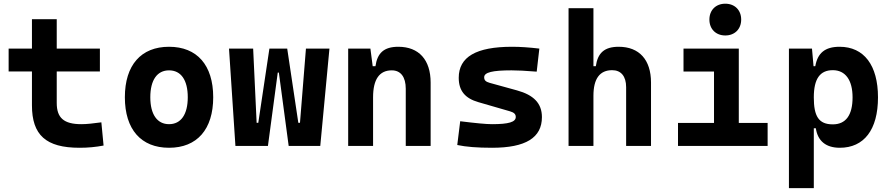

<svg xmlns="http://www.w3.org/2000/svg" viewBox="-20 -776 4728 1021"><path d="M402.8 9.8C449.2 9.8 487.8 5.9 530.8 -2L519 -125.5C475.1 -119.6 442.4 -115.7 412.6 -115.7C319.3 -115.7 281.7 -149.4 281.7 -228.5V-396H511.2V-517.6H281.7V-673.8H149.9V-517.6H25.9V-396H149.9V-215.8C149.9 -58.1 224.1 9.8 402.8 9.8Z M878.9 9.8C1027.8 9.8 1113.8 -87.9 1113.8 -258.8C1113.8 -429.7 1027.8 -527.3 878.9 -527.3C730 -527.3 644 -429.7 644 -258.8C644 -87.9 730 9.8 878.9 9.8ZM878.9 -115.7C815.9 -115.7 779.3 -167.5 779.3 -258.8C779.3 -350.6 815.9 -401.9 878.9 -401.9C942.4 -401.9 978.5 -350.6 978.5 -258.8C978.5 -167.5 942.4 -115.7 878.9 -115.7Z M1515.1 0H1683.1L1731.9 -517.6H1606.9L1575.2 -123H1566.4L1507.3 -517.6H1412.6L1353.5 -123H1344.7L1326.2 -517.6H1197.8L1231.9 0H1404.8L1457 -390.1H1462.9Z M2137.7 0H2270V-336.9C2270 -458 2207.5 -527.3 2098.1 -527.3C2021 -527.3 1986.3 -493.2 1976.6 -423.8H1961.9L1949.7 -517.6H1831.5V0H1963.9V-258.3C1963.9 -354.5 1997.6 -401.9 2063.5 -401.9C2110.8 -401.9 2137.7 -366.7 2137.7 -304.2Z M2596.7 9.8C2775.4 9.8 2861.8 -43.5 2861.8 -153.3C2861.8 -226.6 2817.9 -271 2729 -295.4L2584 -335.4C2563.5 -341.3 2554.7 -348.6 2554.7 -365.2C2554.7 -391.1 2598.1 -401.9 2700.2 -401.9C2731 -401.9 2774.4 -399.9 2834 -395L2848.1 -517.6C2794.9 -523.9 2747.1 -527.3 2703.1 -527.3C2512.2 -527.3 2419.4 -473.6 2419.4 -362.3C2419.4 -292.5 2454.1 -252.9 2523.4 -232.9L2691.9 -184.1C2713.4 -177.7 2722.7 -169.4 2722.7 -153.8C2722.7 -127 2685.1 -115.7 2596.7 -115.7C2564.9 -115.7 2509.3 -121.1 2427.2 -131.3L2411.6 -4.9C2457.5 4.9 2517.6 9.8 2596.7 9.8Z M3309.6 0H3441.9V-336.9C3441.9 -458 3379.4 -527.3 3270 -527.3C3192.9 -527.3 3158.2 -493.2 3148.4 -423.8H3135.7V-732.4H3003.4V0H3135.7V-266.6C3135.7 -357.9 3169.4 -402.8 3235.4 -402.8C3282.7 -402.8 3309.6 -370.1 3309.6 -312.5Z M3585.4 0H4062V-122.1H3908.7V-517.6H3614.7V-395.5H3776.9V-122.1H3585.4ZM3836.9 -587.4C3887.2 -587.4 3921.4 -621.6 3921.4 -671.9C3921.4 -722.2 3887.2 -756.3 3836.9 -756.3C3786.6 -756.3 3752.4 -722.2 3752.4 -671.9C3752.4 -621.6 3786.6 -587.4 3836.9 -587.4Z M4175.3 224.6H4307.6V-93.8H4318.4C4328.6 -24.9 4373.5 9.8 4445.8 9.8C4574.2 9.8 4648.9 -85.4 4648.9 -258.3C4648.9 -429.2 4574.2 -527.3 4444.8 -527.3C4366.2 -527.3 4327.6 -493.2 4315.4 -423.8H4306.2L4297.9 -517.6H4175.3ZM4307.6 -258.3C4307.6 -358.4 4341.3 -402.8 4408.7 -402.8C4475.6 -402.8 4513.7 -350.1 4513.7 -258.3C4513.7 -163.1 4477.5 -114.7 4408.7 -114.7C4333.5 -114.7 4307.6 -157.7 4307.6 -258.3Z"/></svg>

Font: Cascadia Code
Style: Bold
Weight: 700
Monospace: yes
Designer: Aaron Bell
Foundry: Saja Typeworks
Version: Version 2404.023